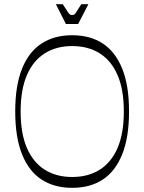

<svg xmlns="http://www.w3.org/2000/svg" viewBox="-20 -885 693 921"><path d="M326 16Q240 16 179 -24Q118 -64 85.5 -145.5Q53 -227 53 -350Q53 -474 85.5 -555Q118 -636 179 -676Q240 -716 326 -716Q413 -716 473.5 -676Q534 -636 566.5 -555Q599 -474 599 -350Q599 -227 566.5 -145.5Q534 -64 473.5 -24Q413 16 326 16ZM326 -36Q403 -36 458.5 -71Q514 -106 544 -175.5Q574 -245 574 -350Q574 -455 544 -524.5Q514 -594 458.5 -629Q403 -664 326 -664Q250 -664 194.5 -629Q139 -594 109 -524.5Q79 -455 79 -350Q79 -245 109 -175.5Q139 -106 194.5 -71Q250 -36 326 -36ZM296 -770 248 -865H281Q298 -839 305 -828Q312 -817 316.5 -815Q321 -813 326 -813Q332 -813 335.5 -815Q339 -817 346.5 -828Q354 -839 370 -865H404L355 -770Z"/></svg>

Font: Ojuju Light
Style: Regular
Weight: 300
Designer: Chisaokwu Joboson, Mirko Velimirovic
Foundry: Udi Foundry
Version: Version 1.000